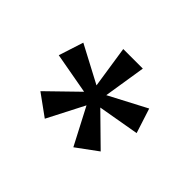

<svg xmlns="http://www.w3.org/2000/svg" viewBox="-85 -904 680 680"><g transform="rotate(45 255.0 -564.5)"><path d="M184 -379 104 -437 215 -545 60 -573 90 -666 230 -592 206 -750H304L279 -592L420 -666L450 -573L295 -546L406 -437L327 -379L255 -517Z"/></g></svg>

Font: Teachers
Style: Regular
Weight: 400
Designer: Alfredo Marco Pradil, Chank Diesel
Version: Version 1.001